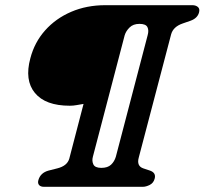

<svg xmlns="http://www.w3.org/2000/svg" viewBox="-20 -720 788 740"><path d="M97 -495.5Q113 -557 154 -603Q195 -649 254.5 -674.5Q314 -700 385.5 -700H721.5Q734.5 -700 742.8 -693Q751 -686 747 -671.5Q741 -650 715.5 -640.5L684 -629.5Q647.5 -617 639.5 -587.5L515 -113.5Q505.5 -80 532.5 -71L558 -62.5Q582.5 -54 576 -31Q571.5 -14.5 557 -7.2Q542.5 0 530 0H149.5Q136.5 0 130.5 -7Q124.5 -14 128 -26Q136 -54 167 -62.5L200.5 -71Q239 -80.5 247 -108.5L302 -319.5Q289 -317.5 275.8 -315Q262.5 -312.5 249 -312.5Q155 -312.5 114.5 -361.8Q74 -411 97 -495.5ZM426.5 -116 549 -584Q554.5 -603 548.2 -615.5Q542 -628 517.5 -628Q493.5 -628 479.5 -614.2Q465.5 -600.5 460.5 -584L338 -116Q333.5 -100 339.8 -86.5Q346 -73 370.5 -73Q395 -73 408 -85.2Q421 -97.5 426.5 -116Z"/></svg>

Font: Fraunces 9pt S050 SemiBold
Style: Italic
Weight: 600
Italic angle: -16°
Version: Version 1.000; ttfautohint (v1.8.3)